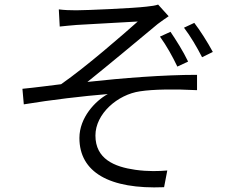

<svg xmlns="http://www.w3.org/2000/svg" viewBox="-20 -783 1040 839"><path d="M725 -644 679 -623C708 -583 734 -536 755 -492L802 -514C780 -560 748 -610 725 -644ZM829 -683 784 -662C813 -624 841 -576 863 -533L910 -556C887 -599 853 -652 829 -683ZM237 -742 241 -667C260 -669 289 -672 315 -674C357 -677 539 -686 582 -689C520 -634 359 -493 247 -415C197 -409 131 -400 78 -395L84 -327C205 -347 342 -363 451 -372C396 -342 327 -269 327 -180C327 -31 457 45 697 35L711 -38C676 -35 628 -33 571 -41C480 -54 397 -88 397 -191C397 -286 494 -370 592 -384C650 -393 744 -394 841 -389V-456C695 -456 516 -442 362 -425C443 -490 595 -616 669 -678C682 -688 705 -704 717 -712L671 -763C660 -759 641 -756 620 -754C564 -747 356 -738 313 -738C284 -738 260 -739 237 -742Z"/></svg>

Font: Genne Gothic Normal
Style: Regular
Weight: 350
Designer: Ryoko NISHIZUKA (kana & ideographs); Paul D. Hunt (Latin, Greek & Cyrillic); Wenlong ZHANG (bopomofo); Sandoll Communica
Foundry: Adobe Systems Incorporated
Version: Version 1.004;PS 1.004;hotconv 16.6.51;makeotf.lib2.5.65220